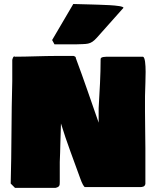

<svg xmlns="http://www.w3.org/2000/svg" viewBox="-20 -954 796 955"><path d="M691.4 -671.9H524.4C502 -671.9 480.5 -671.9 480.5 -660.2C480.5 -579.1 475.6 -502 470.7 -416V-343.8C433.2 -450.8 396.9 -559 357.4 -664.1C357.4 -671.9 353.5 -672.9 345.7 -675.8H263.7C193.4 -675.8 120.1 -671.9 52.7 -671.9V-673.8C44.9 -673.8 43 -663.1 41 -656.2V-550.8C36.1 -384.8 38.1 -203.1 33.2 -41L54.7 -19.5H255.9C276.4 -24.4 277.3 -31.2 277.3 -48.8V-148.4C280.3 -210.9 280.3 -274.4 283.2 -339.8V-342.8V-339.8C311.6 -246.2 347.4 -155.6 379.9 -64.5C387.7 -42 397.5 -24.4 402.3 -23.4H675.8C686.5 -23.4 701.2 -24.4 703.1 -40V-217.8C703.1 -276.4 701.2 -333 701.2 -399.4V-451.2C701.2 -467.8 701.2 -486.3 702.1 -505.9C702.1 -534 711.6 -664.3 691.4 -671.9ZM239.3 -754.9 251 -733.4H356.4C413.1 -736.3 428.7 -729.5 461.9 -766.6L594.1 -915.1C594.1 -929.8 460 -930.3 438.5 -931.6L344.5 -934.1Z"/></svg>

Font: Bowlby One SC
Style: Regular
Weight: 400
Width: 1
Version: Version 1.2